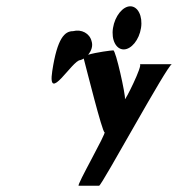

<svg xmlns="http://www.w3.org/2000/svg" viewBox="-20 -776 594 610"><path d="M146 -550C130 -444 210 -585 235 -585C239 -586 243 -588 246 -590C255 -556 305 -356 312 -356C320 -356 222 -186 230 -186H295C303 -186 513 -572 526 -572H424C436 -572 375 -450 377 -462C379 -475 348 -616 340 -616C334 -616 286 -610 260 -602C270 -614 276 -630 271 -645C265 -670 239 -684 212 -677C186 -677 162 -656 146 -550ZM339 -687C333 -649 349 -619 373 -619C397 -619 422 -649 428 -687C434 -725 418 -756 394 -756C370 -756 345 -725 339 -687Z"/></svg>

Font: Ampere
Style: SuCndIta
Weight: 400
Version: Version 1